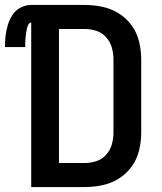

<svg xmlns="http://www.w3.org/2000/svg" viewBox="-56 -755 652 775"><path d="M70 0H286Q322 0 357.5 -7.5Q393 -15 424 -34.5Q455 -54 476 -83.5Q497 -113 505.5 -148.5Q514 -184 514 -220V-515Q514 -551 505.5 -586.5Q497 -622 476 -651.5Q455 -681 424 -700.5Q393 -720 357.5 -727.5Q322 -735 286 -735H70Q48 -735 27.5 -724.5Q7 -714 -5.5 -695Q-18 -676 -24.5 -654Q-31 -632 -33.5 -610Q-36 -588 -36 -565H46Q46 -573 46 -580.5Q46 -588 46.5 -595.5Q47 -603 48 -611Q49 -619 50 -626.5Q51 -634 53 -641.5Q55 -649 59 -656.5Q63 -664 70 -664ZM182 -97V-638H286Q310 -638 333 -630.5Q356 -623 372.5 -604.5Q389 -586 395.5 -562.5Q402 -539 402 -515V-220Q402 -196 395.5 -172.5Q389 -149 372.5 -130.5Q356 -112 333 -104.5Q310 -97 286 -97Z"/></svg>

Font: Iosevka Sparkle Semibold
Style: Regular
Weight: 600
Designer: Belleve Invis
Foundry: Belleve Invis
Version: Version 4.5.0; ttfautohint (v1.8.3)